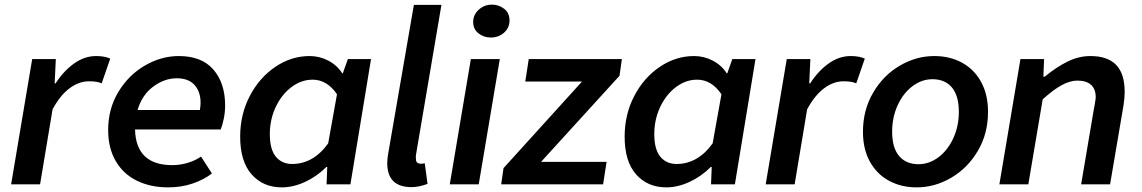

<svg xmlns="http://www.w3.org/2000/svg" viewBox="-20 -796 4929 829"><path d="M119 -541H221L216 -436H220Q255 -490 300 -522Q345 -554 395 -554Q432 -554 456 -543L419 -436Q401 -445 364 -445Q321 -445 280.5 -415Q240 -385 207 -324L153 0H28Z M447 -235Q447 -326 491 -399Q535 -472 605.5 -513Q676 -554 752 -554Q851 -554 901.5 -495.5Q952 -437 952 -341Q952 -311 946 -282.5Q940 -254 933 -237H563Q567 -83 724 -83Q758 -83 791 -93Q824 -103 848 -120L895 -47Q860 -20 811.5 -3.5Q763 13 706 13Q630 13 571.5 -15.5Q513 -44 480 -100Q447 -156 447 -235ZM843 -321Q846 -338 846 -353Q846 -400 820 -429Q794 -458 743 -458Q690 -458 641.5 -422Q593 -386 574 -321Z M1017 -206Q1017 -302 1058.5 -381.5Q1100 -461 1169 -507.5Q1238 -554 1317 -554Q1360 -554 1398 -534Q1436 -514 1458 -479H1460L1482 -541H1582L1493 0H1390L1393 -75H1389Q1348 -34 1297 -10.5Q1246 13 1197 13Q1116 13 1066.5 -43Q1017 -99 1017 -206ZM1397 -177 1435 -389Q1392 -452 1330 -452Q1281 -452 1238.5 -420Q1196 -388 1170.5 -334Q1145 -280 1145 -217Q1145 -151 1171 -119.5Q1197 -88 1241 -88Q1333 -88 1397 -177Z M1652 -92Q1652 -111 1657 -138L1767 -775H1886L1777 -133Q1775 -123 1775.5 -118Q1776 -113 1776 -108Q1776 -98 1782 -93.5Q1788 -89 1796 -89Q1804 -89 1814 -91L1826 -2Q1788 12 1757 12Q1652 12 1652 -92Z M2013 -541H2138L2047 0H1922ZM2023 -701Q2023 -732 2047 -754Q2071 -776 2104 -776Q2134 -776 2157 -758Q2180 -740 2180 -708Q2180 -676 2156.5 -655Q2133 -634 2099 -634Q2069 -634 2046 -652Q2023 -670 2023 -701Z M2154 -70 2493 -444H2248L2263 -541H2665L2655 -469L2316 -97H2599L2584 0H2144Z M2677 -206Q2677 -302 2718.5 -381.5Q2760 -461 2829 -507.5Q2898 -554 2977 -554Q3020 -554 3058 -534Q3096 -514 3118 -479H3120L3142 -541H3242L3153 0H3050L3053 -75H3049Q3008 -34 2957 -10.5Q2906 13 2857 13Q2776 13 2726.5 -43Q2677 -99 2677 -206ZM3057 -177 3095 -389Q3052 -452 2990 -452Q2941 -452 2898.5 -420Q2856 -388 2830.5 -334Q2805 -280 2805 -217Q2805 -151 2831 -119.5Q2857 -88 2901 -88Q2993 -88 3057 -177Z M3377 -541H3479L3474 -436H3478Q3513 -490 3558 -522Q3603 -554 3653 -554Q3690 -554 3714 -543L3677 -436Q3659 -445 3622 -445Q3579 -445 3538.5 -415Q3498 -385 3465 -324L3411 0H3286Z M3706 -227Q3706 -321 3750 -396Q3794 -471 3865 -512.5Q3936 -554 4014 -554Q4081 -554 4133.5 -525.5Q4186 -497 4216 -442.5Q4246 -388 4246 -313Q4246 -219 4202 -144.5Q4158 -70 4087 -28.5Q4016 13 3938 13Q3871 13 3818.5 -15.5Q3766 -44 3736 -98Q3706 -152 3706 -227ZM4120 -313Q4120 -383 4090 -418.5Q4060 -454 4006 -454Q3960 -454 3920 -424Q3880 -394 3856 -342Q3832 -290 3832 -227Q3832 -158 3862 -122.5Q3892 -87 3946 -87Q3992 -87 4032 -117Q4072 -147 4096 -199Q4120 -251 4120 -313Z M4386 -541H4488L4485 -465H4491Q4542 -507 4590 -530.5Q4638 -554 4688 -554Q4762 -554 4799 -516Q4836 -478 4836 -399Q4836 -373 4831 -341L4773 0H4648L4703 -325L4707 -346Q4711 -370 4711 -376Q4711 -412 4690.5 -430Q4670 -448 4632 -448Q4600 -448 4563.5 -428Q4527 -408 4482 -367L4420 0H4295Z"/></svg>

Font: Nebula Sans Semibold
Style: Regular
Weight: 600
Italic angle: -9°
Designer: Paul D. Hunt for Adobe (as Source Sans)
Foundry: Nebula Entertainment & Broadcasting LLC
Version: Version 1.010